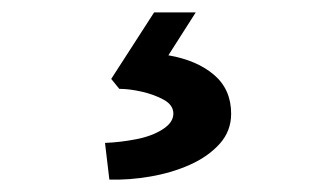

<svg xmlns="http://www.w3.org/2000/svg" viewBox="-20 -44 540 309"><path d="M156 245 149 186Q174 185 199.5 180Q225 175 242 164Q259 153 259 139Q259 125 243.5 116.5Q228 108 208 103.5Q188 99 172 99L159 83L228 -24H295L251 45Q297 53 324.5 76.5Q352 100 352 139Q352 167 333.5 187.5Q315 208 286 221Q257 234 222.5 240Q188 246 156 245Z"/></svg>

Font: Lexend Giga Medium
Style: Regular
Weight: 500
Designer: Bonnie Shaver-Troup, Thomas Jockin
Foundry: Lexend
Version: Version 1.007